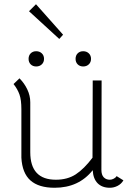

<svg xmlns="http://www.w3.org/2000/svg" viewBox="-20 -880 619 907"><path d="M238 7Q163 7 124 -27.5Q85 -62 81 -135V-364Q81 -408 72 -433.5Q63 -459 44 -483L72 -510Q95 -487 109 -457.5Q123 -428 123 -397V-161Q123 -31 244 -31Q299 -31 338 -56.5Q377 -82 417 -135L418 -500H460L459 -78Q459 -54 470 -42.5Q481 -31 499 -31Q508 -31 517.5 -36Q527 -41 531 -48L563 -28Q553 -11 535.5 -2Q518 7 499 7Q462 7 441 -14.5Q420 -36 418 -76Q352 7 238 7ZM115 -602Q115 -618 125 -628Q135 -638 151 -638Q167 -638 177.5 -628Q188 -618 188 -602Q188 -586 177.5 -576Q167 -566 151 -566Q135 -566 125 -576Q115 -586 115 -602ZM337 -602Q337 -618 347 -628Q357 -638 373 -638Q389 -638 399.5 -628Q410 -618 410 -602Q410 -586 399.5 -576Q389 -566 373 -566Q357 -566 347 -576Q337 -586 337 -602ZM117 -827 150 -860 278 -716 260 -696Z"/></svg>

Font: Bellota Light
Style: Regular
Weight: 300
Designer: Kemie Guaida
Foundry: Kemie Guaida
Version: Version 4.001